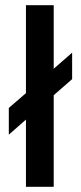

<svg xmlns="http://www.w3.org/2000/svg" viewBox="-20 -720 313 740"><path d="M14 -304 80 -361V-700H187V-455L258 -517V-415L187 -353V0H80V-259L14 -201Z"/></svg>

Font: Tilda Sans Semibold
Style: Regular
Weight: 600
Designer: ParaType Ltd
Foundry: ParaType Ltd
Version: Version 1.009